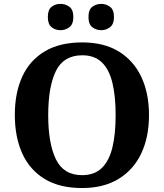

<svg xmlns="http://www.w3.org/2000/svg" viewBox="-20 -939 827 969"><path d="M394.2 10Q280.1 10 204.9 -36Q129.6 -82 92.2 -165Q54.8 -248 54.8 -359Q54.8 -470 92.2 -552Q129.6 -634 205.4 -679.5Q281.2 -725 395.2 -725Q503.7 -725 578.8 -679.5Q653.8 -634 692.9 -551.5Q732 -469 732 -358Q732 -247 692.9 -164.5Q653.8 -82 578.4 -36Q503 10 394.2 10ZM394.2 -55Q456.8 -55 493.9 -91.2Q531 -127.4 547.3 -194.9Q563.6 -262.5 563.6 -358Q563.6 -453.5 547.2 -521.2Q530.9 -588.9 493.9 -624.4Q456.8 -660 395.2 -660Q301.3 -660 262.3 -580.9Q223.3 -501.8 223.3 -358Q223.3 -215.2 262.2 -135.1Q301.2 -55 394.2 -55ZM491.4 -786.6Q465.4 -786.6 445.9 -801.7Q426.5 -816.8 426.5 -853Q426.5 -890.2 445.9 -904.8Q465.4 -919.4 491.4 -919.4Q515.3 -919.4 535.3 -904.8Q555.2 -890.2 555.2 -853Q555.2 -816.8 535.3 -801.7Q515.3 -786.6 491.4 -786.6ZM285.2 -786.6Q259.7 -786.6 240.6 -801.7Q221.4 -816.8 221.4 -853Q221.4 -890.2 240.6 -904.8Q259.7 -919.4 285.2 -919.4Q310.2 -919.4 330.2 -904.8Q350.1 -890.2 350.1 -853Q350.1 -816.8 330.2 -801.7Q310.2 -786.6 285.2 -786.6Z"/></svg>

Font: Noto Serif Telugu
Style: Regular
Weight: 400
Designer: Jelle Bosma - Monotype Design Team
Foundry: Monotype Imaging Inc.
Version: Version 2.003